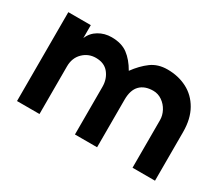

<svg xmlns="http://www.w3.org/2000/svg" viewBox="-96 -753 1156 999"><g transform="rotate(30 482.0 -253.0)"><path d="M659 -387Q608 -387 580 -358.5Q552 -330 552 -272V14H419V-272Q419 -319 392.5 -352.5Q366 -386 315 -386Q270 -386 238 -354.5Q206 -323 206 -272V14H71V-520H206V-442Q221 -479 255.5 -499.5Q290 -520 332 -520Q392 -520 429.5 -492Q467 -464 496 -413Q531 -461 571 -490.5Q611 -520 668 -520Q733 -520 785.5 -493Q838 -466 869 -411.5Q900 -357 900 -278V14H765V-272Q765 -300 751 -326.5Q737 -353 712.5 -370Q688 -387 659 -387Z"/></g></svg>

Font: SUIT ExtraBold
Style: Regular
Weight: 800
Designer: Sunn Youn; Korean Glyphs from Source Han Sans (Sandoll Communications; Soo-young Jang, Joo-yeon Kang)
Foundry: Sunn
Version: Version 1.008